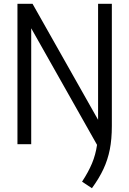

<svg xmlns="http://www.w3.org/2000/svg" viewBox="-20 -760 682 1012"><path d="M569.5 -740V-96Q569.5 -26.5 558.8 27.8Q548 82 525.5 130.5Q503 179 464.5 232L412.5 197.5Q446 146.5 465 101Q484 55.5 491.5 3.5L144.5 -611V0H72V-740H151.5L497 -128.5V-740Z"/></svg>

Font: Encode Sans Condensed
Style: Regular
Weight: 400
Width: 3
Designer: Multiple Designers
Foundry: Impallari Type
Version: Version 2.000